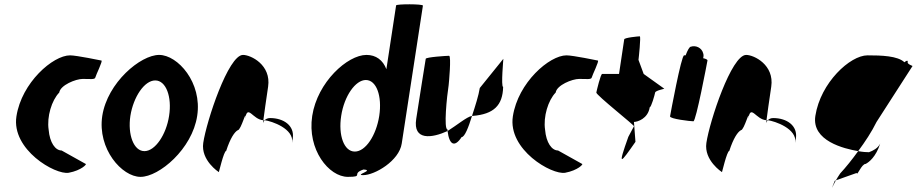

<svg xmlns="http://www.w3.org/2000/svg" viewBox="-20 -810 4241 888"><path d="M56 -272C32 -118 236 0 298 -11C357 -22 384 -52 376 -52L265 -114C236 -114 210 -150 205 -210C196 -270 219 -346 254 -382C259 -416 330 -445 363 -445C397 -445 419 -441 421 -452C423 -462 457 -530 449 -530C449 -530 334 -554 304 -554C225 -554 80 -428 56 -272Z M453 -274C430 -121 544 8 630 8C716 8 869 -121 892 -274C916 -428 802 -556 716 -556C630 -556 477 -428 453 -274ZM583 -274C597 -362 648 -438 698 -438C748 -438 776 -362 762 -274C749 -188 698 -111 648 -111C598 -111 570 -188 583 -274Z M920 -149C908 -68 992 -14 992 -14C991 -6 1015 -112 1026 -112C1045 -171 1065 -200 1080 -208C1095 -208 1122 -314 1114 -261C1125 -331 1149 -256 1198 -254C1202 -281 1210 -346 1220 -409C1235 -510 1140 -556 1104 -556C1036 -556 935 -250 920 -149ZM1198 -254C1198 -246 1196 -242 1197 -241C1196 -237 1197 -246 1204 -254ZM1204 -254C1236 -250 1341 -215 1331 -149L1334 -170C1343 -228 1293 -264 1229 -264C1217 -264 1209 -259 1204 -254Z M1424 -274C1400 -118 1501 8 1589 8C1666 8 1602 -6 1661 -26C1714 -23 1617 0 1660 0C1713 0 1826 -66 1838 -146L1936 -784C1937 -792 1813 -792 1812 -785L1767 -490C1751 -532 1719 -556 1675 -556C1587 -556 1448 -430 1424 -274ZM1558 -274C1572 -366 1624 -440 1672 -440C1721 -440 1748 -366 1734 -274C1720 -184 1671 -109 1621 -109C1571 -109 1544 -184 1558 -274Z M1905 -260C1889 -158 1978 -171 2050 -204C2049 -206 2051 -209 2050 -211C2031 -211 2047 -366 2055 -416C2056 -424 2068 -552 2057 -552C2047 -552 1950 -546 1949 -538C1949 -538 1917 -340 1905 -260ZM2050 -204C2058 -139 2083 -127 2115 -176C2129 -176 2147 -221 2163 -274C2139 -270 2092 -230 2050 -204ZM2163 -274H2167C2263 -282 2305 -322 2307 -408C2296 -408 2309 -546 2308 -538L2199 -403C2194 -370 2178 -319 2163 -274Z M2352 -272C2328 -118 2532 0 2594 -11C2653 -22 2680 -52 2672 -52L2561 -114C2532 -114 2506 -150 2501 -210C2492 -270 2515 -346 2550 -382C2555 -416 2626 -445 2659 -445C2693 -445 2715 -441 2717 -452C2719 -462 2753 -530 2745 -530C2745 -530 2630 -554 2600 -554C2521 -554 2376 -428 2352 -272Z M2738 -382C2736 -371 2920 -226 2912 -226L2886 -177C2835 -34 2849 -54 2919 -154L2912 -246C2928 -246 2977 -261 2985 -314C2992 -314 3008 -371 3010 -382C3012 -392 3059 -400 3052 -400L2957 -468L2933 -533C2934 -540 2945 -642 2939 -642C2933 -642 2868 -636 2867 -628L2843 -468H2765C2758 -468 2740 -392 2738 -382Z M3079 -272C3077 -260 3174 -249 3187 -249C3199 -249 3250 -518 3252 -530C3253 -534 3245 -538 3232 -541C3234 -548 3235 -556 3232 -564C3226 -588 3199 -602 3175 -594C3169 -594 3160 -578 3151 -554H3144C3131 -554 3081 -284 3079 -272Z M3247 -149C3235 -68 3319 -14 3319 -14C3318 -6 3342 -112 3353 -112C3372 -171 3392 -200 3407 -208C3422 -208 3449 -314 3441 -261C3452 -331 3476 -256 3525 -254C3529 -281 3537 -346 3547 -409C3562 -510 3467 -556 3431 -556C3363 -556 3262 -250 3247 -149ZM3525 -254C3525 -246 3523 -242 3524 -241C3523 -237 3524 -246 3531 -254ZM3531 -254C3563 -250 3668 -215 3658 -149L3661 -170C3670 -228 3620 -264 3556 -264C3544 -264 3536 -259 3531 -254Z M3751 -274C3733 -158 3885 -122 3949 -111C3981 -154 4012 -201 4034 -246L4200 -504C4207 -504 4176 -512 4178 -522C4180 -533 4172 -530 4163 -522C4132 -552 4055 -554 3992 -554C3912 -554 3775 -428 3751 -274ZM3841 26C3821 76 3825 62 3846 24ZM3846 24 3942 -10C3945 6 3964 -52 3984 -52C3999 -60 4031 -84 4051 -146C4040 -124 4018 -113 3999 -106C3989 -106 3970 -107 3949 -111C3921 -72 3892 -36 3866 -8C3858 4 3851 15 3846 24Z"/></svg>

Font: Ampere
Style: UltCndIta
Weight: 400
Version: Version 1